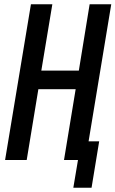

<svg xmlns="http://www.w3.org/2000/svg" viewBox="-20 -755 545 906"><path d="M326 131 348 0H282L337 -334H161L106 0H4L126 -735H227L175 -422H352L403 -735H505L398 -88H448L412 131Z"/></svg>

Font: Iosevka Curly Semibold Oblique
Style: Regular
Weight: 600
Italic angle: -9°
Monospace: yes
Designer: Belleve Invis
Foundry: Belleve Invis
Version: Version 11.1.0; ttfautohint (v1.8.3)